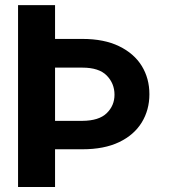

<svg xmlns="http://www.w3.org/2000/svg" viewBox="-20 -748 684 768"><path d="M52.2 -727.5H200.2V-592.3H309.6Q396.5 -592.3 456.3 -563.2Q516.1 -534.2 546.9 -484.4Q577.6 -434.6 577.6 -371.1Q577.6 -308.1 546.9 -258.1Q516.1 -208 456.3 -179.4Q396.5 -150.9 309.6 -150.9H200.2V0H52.2ZM200.2 -264.6H309.6Q376 -265.1 407 -295.4Q438 -325.7 438 -369.1Q438 -414.1 407 -445.8Q376 -477.5 309.6 -477.5H200.2Z"/></svg>

Font: Inter Display
Style: Bold
Weight: 700
Designer: Rasmus Andersson
Foundry: rsms
Version: Version 4.001;git-9221beed3